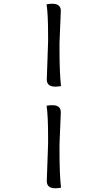

<svg xmlns="http://www.w3.org/2000/svg" viewBox="-20 -757 575 1026"><path d="M230 -332 237 -534V-564Q237 -681 229 -734Q245 -737 259 -737Q305 -737 305 -699L298 -528V-489Q298 -369 306 -297Q290 -294 276 -294Q230 -294 230 -332ZM230 211 237 9V-22Q237 -139 229 -192Q245 -195 259 -195Q305 -195 305 -157L298 14V54Q298 174 306 246Q290 249 276 249Q230 249 230 211Z"/></svg>

Font: Overlock Mod
Style: Regular
Weight: 400
Designer: Dario Muhafara
Foundry: Dario Manuel Muhafara
Version: Version 1.001